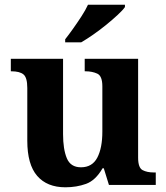

<svg xmlns="http://www.w3.org/2000/svg" viewBox="-20 -786 707 816"><path d="M258 10Q180 10 138 -38.5Q96 -87 96 -188V-412Q96 -456 80 -469.5Q64 -483 28 -483H26V-536H248V-216Q248 -152 264 -113.5Q280 -75 324 -75Q372 -75 393.5 -116Q415 -157 415 -227V-419Q415 -463 393.5 -473Q372 -483 343 -483H340V-536H567V-116Q567 -73 586 -63Q605 -53 634 -53H642V0H443L421 -71H416Q386 -19 345.5 -4.5Q305 10 258 10ZM257 -619Q272 -638 290.5 -664Q309 -690 326.5 -717Q344 -744 354 -766H511V-756Q502 -743 480.5 -723Q459 -703 432 -681Q405 -659 377 -639.5Q349 -620 325 -606H257Z"/></svg>

Font: Noto Serif Oriya
Style: Bold
Weight: 700
Designer: David Williams
Foundry: Google LLC, David Williams
Version: Version 1.051; ttfautohint (v1.8.4.7-5d5b)